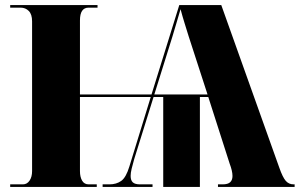

<svg xmlns="http://www.w3.org/2000/svg" viewBox="-20 -734 1177 754"><path d="M20 0V-10H70Q86 -10 96 -24.5Q106 -39 106 -62V-650Q106 -678 93 -691Q80 -704 61 -704H20V-714H363V-704H328Q294 -704 294 -654V-363H575L684 -714H849L1077 -75Q1090 -38 1102 -24Q1114 -10 1133 -10H1137V0H836V-10H854Q875 -10 884 -18.5Q893 -27 893 -43Q893 -53 890 -65.5Q887 -78 882 -91L798 -353H765V0H621V-353H583L507 -109Q501 -88 497 -71.5Q493 -55 493 -43Q493 -26 501.5 -18Q510 -10 530 -10H579V0H383V-10H410Q437 -10 456 -23.5Q475 -37 488 -80L572 -353H294V-62Q294 -39 302.5 -24.5Q311 -10 328 -10H360V0ZM586 -363H795L721 -591Q713 -617 705 -642.5Q697 -668 689 -698Q680 -668 672.5 -642Q665 -616 657 -590Z"/></svg>

Font: Noto Serif Display SemiCondensed Black
Style: Regular
Weight: 900
Width: 4
Designer: Monotype Design Team
Foundry: Monotype Imaging Inc.
Version: Version 2.009